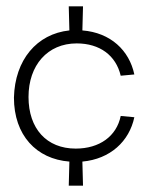

<svg xmlns="http://www.w3.org/2000/svg" viewBox="-20 -501 482 606"><path d="M242 85 240 9C328 1 388 -55 404 -131L361 -135C348 -71 294 -32 219 -32C127 -32 70 -95 70 -195C70 -295 130 -364 222 -364C295 -364 346 -326 361 -262L404 -266C388 -342 329 -398 240 -405L242 -481H197L199 -405C96 -394 27 -312 24 -193C24 -74 95 1 199 9L197 85Z"/></svg>

Font: OSH Darker Grotesque
Style: Regular
Weight: 400
Designer: Gabriel Lam
Foundry: TypeRant
Version: Version 1.000;Glyphs 3.1.1 (3148)